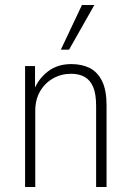

<svg xmlns="http://www.w3.org/2000/svg" viewBox="-20 -753 528 773"><path d="M81 0V-487H121V-391H117Q134 -435 172.5 -465Q211 -495 267 -495Q310 -495 341.5 -479Q373 -463 391 -426.5Q409 -390 409 -329V0H367V-326Q367 -375 355 -403Q343 -431 320.5 -443.5Q298 -456 266 -456Q227 -456 194 -437.5Q161 -419 141.5 -385.5Q122 -352 122 -307V0ZM225 -553 310 -733H360L258 -553Z"/></svg>

Font: Nunito Sans 10pt Condensed ExtraLight
Style: Regular
Weight: 250
Width: 3
Designer: Vernon Adams
Foundry: Vernon Adams
Version: Version 3.101;gftools[0.9.27]